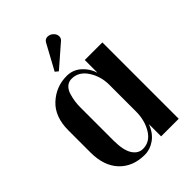

<svg xmlns="http://www.w3.org/2000/svg" viewBox="-273 -1090 1227 1227"><g transform="rotate(-45 340.5 -477.0)"><path d="M451 -227V-468Q451 -543 411.5 -604Q372 -665 308 -665Q279 -665 259.5 -646Q240 -627 232 -596Q218 -548 218 -497V-197Q218 -109 244.5 -67Q271 -25 314 -25Q377 -25 414 -85Q451 -145 451 -227ZM611 0H452V-110Q429 -50 386 -20Q343 10 296 10Q188 10 124 -57.5Q60 -125 60 -247V-446Q60 -569 131 -634.5Q202 -700 298 -700Q354 -700 395 -663.5Q436 -627 452 -575V-690H611ZM430 -883 284 -756 263 -773 356 -944Q367 -964 389 -964Q411 -964 427.5 -948Q444 -932 444 -913Q444 -894 430 -883Z"/></g></svg>

Font: Trochut
Style: Bold
Weight: 700
Designer: Andreu Balius
Foundry: Andreu Balius
Version: Version 1.001